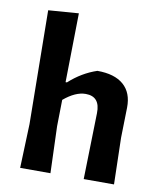

<svg xmlns="http://www.w3.org/2000/svg" viewBox="-80 -766 693 830"><g transform="rotate(10 266.5 -351.0)"><path d="M321 -471Q397 -471 436.5 -436.5Q476 -402 475 -337L472 -204L477 0H344L351 -290Q353 -364 289 -364Q244 -364 193 -321L191 -205L198 0H65L72 -193L66 -692L199 -702L194 -399H200Q255 -449 321 -471Z"/></g></svg>

Font: Alegreya Sans SC
Style: Bold
Weight: 700
Designer: Juan Pablo del Peral
Foundry: Huerta Tipografica
Version: Version 2.007